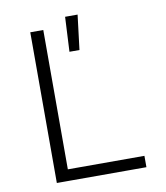

<svg xmlns="http://www.w3.org/2000/svg" viewBox="-86 -845 791 916"><g transform="rotate(-10 310.0 -387.0)"><path d="M115 0V-730H178V0ZM549 0H151V-55H549ZM291.5 -774H352L331.5 -606H283Z"/></g></svg>

Font: Monaspace Neon Var ExtraLight
Style: Regular
Weight: 200
Designer: Riley Cran and the Lettermatic Team
Version: Version 1.200 (Monaspace Neon Var)